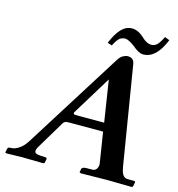

<svg xmlns="http://www.w3.org/2000/svg" viewBox="-117 -908 936 1010"><g transform="rotate(15 351.0 -402.5)"><path d="M596.2 -748Q613.8 -748 627 -759.5Q640.1 -771 657.2 -806.2L683.1 -795.9Q639.6 -688 569.3 -688Q544.4 -688 510.7 -717.8Q476.1 -743.7 458 -744.1Q438.5 -744.1 425.5 -732.2Q412.6 -720.2 397.9 -690.9L373.5 -699.2Q395.5 -752 420.9 -778.6Q446.3 -805.2 479 -805.2Q513.2 -805.2 546.4 -772.9Q573.2 -748 596.2 -748ZM314.5 -288.1H464.4L429.2 -514.2L297.9 -299.8Q296.4 -292.5 299.1 -290.3Q301.8 -288.1 314.5 -288.1ZM164.6 -79.1Q157.2 -66.9 154.8 -59.6Q152.3 -52.2 154.8 -45.4Q157.2 -38.6 168.9 -35.9Q180.7 -33.2 202.1 -33.2Q214.4 -33.2 218.3 -31Q222.2 -28.8 220.7 -22.9L216.8 -2.9L210.9 1Q119.1 -1 95.2 -1L9.8 1L2.4 -2L6.8 -22.9Q8.3 -29.8 13.2 -31.5Q18.1 -33.2 28.8 -33.2Q45.9 -33.2 68.1 -47.9Q90.3 -62.5 108.4 -90.8L445.3 -627Q455.6 -643.1 469.5 -650.6Q483.4 -658.2 493.7 -658.2Q526.9 -658.2 532.2 -627L620.1 -90.8Q623.5 -71.3 627.9 -59.3Q632.3 -47.4 640.6 -40.3Q648.9 -33.2 661.1 -33.2H689Q699.7 -33.2 701.4 -31.2Q703.1 -29.3 701.7 -22.9L697.8 -2.9L691.9 1Q596.2 -1 558.1 -1L413.6 1L406.7 -3.9L411.1 -22.9Q413.1 -32.7 439 -33.2H465.8Q490.7 -33.2 496.6 -59.1Q499 -70.3 497.6 -73.2L471.2 -241.2H287.1Q271.5 -241.2 265.6 -238.8Q259.8 -236.3 253.4 -227.1Z"/></g></svg>

Font: Linux Libertine Slanted
Style: Semibold Slanted
Weight: 600
Designer: Philipp H. Poll
Foundry: Philipp H. Poll
Version: Version 5.1.1